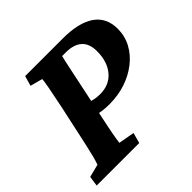

<svg xmlns="http://www.w3.org/2000/svg" viewBox="-149 -716 860 860"><g transform="rotate(-45 280.5 -286.5)"><path d="M-1 0 5.9 -47.9 67.4 -63.5Q73.2 -79.1 79.6 -103.5Q85.9 -127.9 92.3 -157.2Q98.6 -186.5 104.5 -212.9L136.7 -361.3Q150.4 -426.8 156.7 -461.4Q163.1 -496.1 164.1 -509.8L105.5 -525.4L119.1 -573.2H357.4Q458 -573.2 510.3 -537.1Q562.5 -501 562.5 -429.7Q562.5 -383.8 541.5 -344.7Q520.5 -305.7 483.4 -276.9Q446.3 -248 398.9 -232.4Q351.6 -216.8 296.9 -216.8Q276.4 -216.8 256.3 -219.2Q236.3 -221.7 221.7 -225.6L236.3 -290Q248 -285.2 264.6 -281.7Q281.2 -278.3 299.8 -278.3Q358.4 -278.3 392.1 -318.4Q425.8 -358.4 425.8 -424.8Q425.8 -472.7 399.4 -496.1Q373 -519.5 323.2 -519.5H299.8Q297.9 -511.7 293 -491.2Q288.1 -470.7 281.7 -438Q275.4 -405.3 265.6 -361.3L234.4 -212.9Q221.7 -154.3 214.8 -117.2Q208 -80.1 206.1 -63.5L282.2 -49.8L268.6 0Z"/></g></svg>

Font: Crimson Pro
Style: Bold Italic
Weight: 700
Italic angle: -12°
Designer: Jacques Le Bailly
Foundry: Baron von Fonthausen
Version: Version 1.003